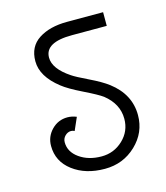

<svg xmlns="http://www.w3.org/2000/svg" viewBox="-80 -526 515 597"><g transform="rotate(-15 178.0 -227.0)"><path d="M86 -103Q86 -72 115 -51.5Q144 -31 186 -31Q226 -31 255 -58.5Q284 -86 284 -126Q284 -174 241 -208Q226 -219 182 -240.5Q138 -262 118 -278Q63 -321 63 -370Q63 -417 98.5 -440Q134 -463 190 -463H306V-419H194Q107 -419 107 -370Q107 -334 158 -300Q171 -291 209.5 -272.5Q248 -254 269 -238Q328 -193 328 -126Q328 -70 286.5 -30.5Q245 9 186 9Q124 9 83 -22Q42 -53 42 -103Q42 -133 63 -154.5Q84 -176 114 -176Q128 -176 143 -170L125 -129Q120 -132 114 -132Q103 -132 94.5 -123.5Q86 -115 86 -103Z"/></g></svg>

Font: Bhavuka
Style: Regular
Weight: 400
Version: 2.94.0; ttfautohint (v1.2) -l 7 -r 28 -G 50 -x 13 -D deva -f